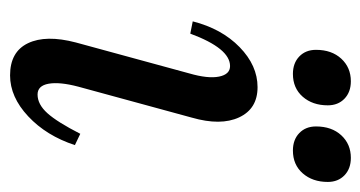

<svg xmlns="http://www.w3.org/2000/svg" viewBox="-192 -530 734 391"><g transform="rotate(90 175.5 -335.0)"><path d="M134 12Q86 12 68.5 -24.5Q51 -61 67 -122L130 -353Q141 -391 136.5 -413.5Q132 -436 115 -436Q79 -436 49 -355L24 -360Q39 -419 76.5 -455.5Q114 -492 158 -492Q202 -492 219.5 -454.5Q237 -417 220 -358L157 -127Q147 -89 151 -66.5Q155 -44 173 -44Q193 -44 211 -64Q229 -84 253 -131L276 -120Q257 -62 217.5 -25Q178 12 134 12ZM287 -564Q265 -564 251.5 -577Q238 -590 238 -611Q238 -643 256 -662.5Q274 -682 302 -682Q324 -682 337.5 -669Q351 -656 351 -635Q351 -604 333.5 -584Q316 -564 287 -564ZM131 -564Q109 -564 95.5 -577Q82 -590 82 -611Q82 -643 100 -662.5Q118 -682 146 -682Q168 -682 181.5 -669Q195 -656 195 -635Q195 -604 177.5 -584Q160 -564 131 -564Z"/></g></svg>

Font: Platypi Light Light
Style: Italic
Weight: 300
Italic angle: -13°
Version: Version 1.200